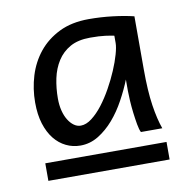

<svg xmlns="http://www.w3.org/2000/svg" viewBox="-56 -716 508 527"><g transform="rotate(-10 197.5 -453.0)"><path d="M219.2 -611.3Q185.5 -611.3 163.3 -598.9Q141.1 -586.4 127.7 -565.4Q114.3 -544.4 108.6 -517.6Q103 -490.7 103 -461.9Q103 -443.4 106.9 -428Q110.8 -412.6 117.7 -401.6Q124.5 -390.6 133.3 -384.3Q142.1 -377.9 152.3 -377.9Q167.5 -377.9 183.3 -390.1Q199.2 -402.3 213.9 -421.4Q228.5 -440.4 241.7 -464.1Q254.9 -487.8 264.6 -510.7Q274.4 -533.7 280 -553.5Q285.6 -573.2 285.6 -584.5V-605Q277.3 -606.9 261.2 -609.1Q245.1 -611.3 219.2 -611.3ZM295.9 -481Q285.2 -454.1 270 -426.3Q254.9 -398.4 235.4 -375.7Q215.8 -353 192.4 -338.6Q168.9 -324.2 142.1 -324.2Q120.6 -324.2 102.1 -333.3Q83.5 -342.3 69.6 -359.6Q55.7 -377 47.6 -402.6Q39.6 -428.2 39.6 -461.9Q39.6 -500 50.5 -535.9Q61.5 -571.8 84.2 -599.9Q106.9 -627.9 141.6 -645Q176.3 -662.1 224.1 -662.1Q257.8 -662.1 290.3 -658.2Q322.8 -654.3 349.1 -647.9V-500Q349.1 -439.9 355.2 -399.4Q361.3 -358.9 371.1 -332H311.5Q307.6 -339.4 304.9 -354.7Q302.2 -370.1 300 -387.7Q297.9 -405.3 296.9 -422.1Q295.9 -439 295.9 -449.2ZM38.1 -293H376V-244.1H38.1Z"/></g></svg>

Font: Andika
Style: Regular
Weight: 400
Designer: Victor Gaultney, Annie Olsen, Julie Remington, Don Collingsworth, Eric Hays
Foundry: SIL International
Version: Version 1.001